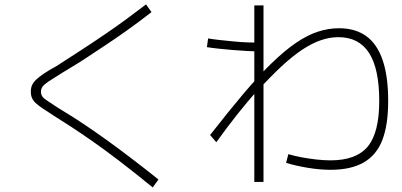

<svg xmlns="http://www.w3.org/2000/svg" viewBox="-20 -803 1800 859"><path d="M663.3 35.6Q578.9 -33.3 511.1 -85Q443.3 -136.7 390.6 -173.3Q337.8 -210 296.1 -237.2Q254.4 -264.4 222.2 -284.4Q191.1 -304.4 171.1 -317.8Q151.1 -331.1 139.4 -342.2Q127.8 -353.3 122.8 -365.6Q117.8 -377.8 117.8 -392.2Q117.8 -408.9 123.3 -421.7Q128.9 -434.4 141.7 -446.7Q154.4 -458.9 176.7 -473.9Q198.9 -488.9 233.3 -507.8Q274.4 -534.4 330.6 -570.6Q386.7 -606.7 462.2 -658.3Q537.8 -710 633.3 -783.3L657.8 -748.9Q602.2 -705.6 550 -668.3Q497.8 -631.1 453.9 -602.2Q410 -573.3 373.3 -548.9Q336.7 -524.4 306.7 -506.7Q276.7 -488.9 255.6 -475.6Q217.8 -452.2 197.8 -438.9Q177.8 -425.6 170.6 -415.6Q163.3 -405.6 163.3 -392.2Q163.3 -381.1 168.9 -372.2Q174.4 -363.3 191.7 -352.2Q208.9 -341.1 242.2 -318.9Q264.4 -305.6 295.6 -286.1Q326.7 -266.7 367.2 -239.4Q407.8 -212.2 457.2 -176.7Q506.7 -141.1 564.4 -97.2Q622.2 -53.3 688.9 0Z M1117.8 11.1V-778.9H1158.9V11.1ZM1136.7 -573.3Q1114.4 -573.3 1083.9 -575Q1053.3 -576.7 1019.4 -579.4Q985.6 -582.2 955 -585.6Q924.4 -588.9 905.6 -592.2L911.1 -631.1Q928.9 -627.8 959.4 -624.4Q990 -621.1 1023.3 -617.8Q1056.7 -614.4 1087.2 -613.3Q1117.8 -612.2 1138.9 -612.2ZM1260 -74.4 1270 -113.3Q1295.6 -105.6 1328.3 -99.4Q1361.1 -93.3 1395 -89.4Q1428.9 -85.6 1458.9 -85.6Q1574.4 -85.6 1625.6 -147.8Q1676.7 -210 1676.7 -351.1Q1676.7 -495.6 1631.1 -566.1Q1585.6 -636.7 1494.4 -636.7Q1455.6 -636.7 1416.1 -623.3Q1376.7 -610 1332.8 -581.1Q1288.9 -552.2 1238.9 -505.6Q1188.9 -458.9 1130 -394.4H1127.8Q1086.7 -347.8 1041.1 -290.6Q995.6 -233.3 947.8 -166.7L920 -198.9Q1002.2 -304.4 1069.4 -383.9Q1136.7 -463.3 1194.4 -519.4Q1252.2 -575.6 1303.3 -610.6Q1354.4 -645.6 1401.7 -661.1Q1448.9 -676.7 1496.7 -676.7Q1570 -676.7 1618.9 -641.1Q1667.8 -605.6 1692.2 -533.3Q1716.7 -461.1 1716.7 -351.1Q1716.7 -244.4 1690.6 -176.7Q1664.4 -108.9 1607.2 -76.1Q1550 -43.3 1458.9 -43.3Q1411.1 -43.3 1357.2 -52.2Q1303.3 -61.1 1260 -74.4Z"/></svg>

Font: Paperlogy 2 ExtraLight
Style: Regular
Weight: 250
Designer: redesigned by Lee Juim, glyphs from Gmarket Sans & Montserrat
Foundry: PT&
Version: Version 1.001